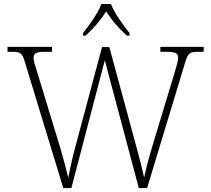

<svg xmlns="http://www.w3.org/2000/svg" viewBox="-20 -951 1067 971"><path d="M400 -784V-771H413C461 -815 487 -847 517 -893C547 -847 573 -815 621 -771H635V-784C604 -822 558 -886 541 -931H493C476 -886 431 -822 400 -784ZM105 -640 300 0H341L510 -646L682 0H724L916 -634C931 -684 940 -689 984 -689H1010V-714H791V-689H823C872 -689 881 -679 881 -657C881 -644 874 -622 865 -590L752 -217C734 -158 718 -97 709 -53C698 -103 684 -157 666 -222L533 -713H496L361 -208C345 -152 337 -107 325 -52C311 -110 302 -143 284 -206L166 -593C155 -626 150 -645 150 -657C150 -679 158 -689 206 -689H243V-714H18V-689H39C82 -689 92 -684 105 -640Z"/></svg>

Font: Noto Serif Myanmar ExtraLight
Style: Regular
Weight: 200
Designer: Ben Mitchell and the Monotype Design Team
Foundry: Monotype Imaging Inc.
Version: Version 2.106